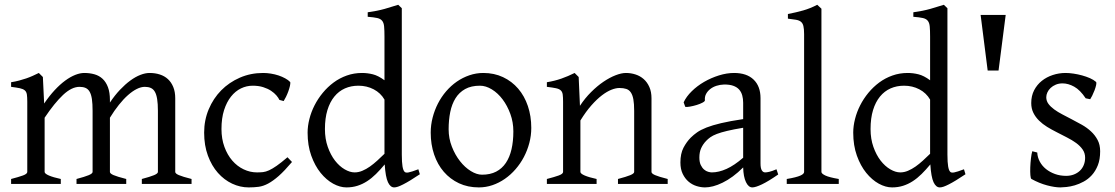

<svg xmlns="http://www.w3.org/2000/svg" viewBox="-20 -777 4711 811"><path d="M579.1 0V-21Q614.3 -30.3 630.6 -37.1Q647 -43.9 647 -50.8V-309.1Q647 -338.9 643.8 -358.6Q640.6 -378.4 634 -389.6Q627.4 -400.9 616.9 -405.5Q606.4 -410.2 591.8 -410.2Q575.7 -410.2 557.6 -401.1Q539.6 -392.1 520.5 -375.2Q501.5 -358.4 482.2 -334.2Q462.9 -310.1 444.3 -279.8V-50.8Q444.3 -43.9 459.5 -37.4Q474.6 -30.8 513.2 -21V0H303.2V-21Q338.4 -30.3 354.7 -37.1Q371.1 -43.9 371.1 -50.8V-309.1Q371.1 -338.9 368.2 -358.6Q365.2 -378.4 358.6 -389.6Q352.1 -400.9 341.6 -405.5Q331.1 -410.2 315.9 -410.2Q282.7 -410.2 246.3 -376Q210 -341.8 168.5 -279.8V-50.8Q168.5 -43.5 186.8 -35.6Q205.1 -27.8 236.8 -21V0H26.9V-21Q59.1 -29.3 77.1 -35.9Q95.2 -42.5 95.2 -50.8V-347.2Q95.2 -366.7 93.5 -377.9Q91.8 -389.2 84.7 -395.3Q77.6 -401.4 64 -404.3Q50.3 -407.2 26.9 -410.2V-429.7Q45.4 -432.6 61 -436.8Q76.7 -440.9 90.8 -445.8Q105 -450.7 117.9 -456.5Q130.9 -462.4 144 -468.8L161.1 -451.7L166.5 -339.8Q188.5 -372.1 210.9 -396.2Q233.4 -420.4 255.4 -436.5Q277.3 -452.6 297.9 -460.7Q318.4 -468.8 335.9 -468.8Q359.4 -468.8 379.2 -463.1Q398.9 -457.5 413.3 -444.1Q427.7 -430.7 436 -408.7Q444.3 -386.7 444.3 -354V-343.8Q464.8 -374.5 486.8 -397.7Q508.8 -420.9 530.5 -436.8Q552.2 -452.6 573 -460.7Q593.8 -468.8 611.8 -468.8Q635.3 -468.8 655 -462.4Q674.8 -456.1 689.2 -442.9Q703.6 -429.7 711.9 -409.4Q720.2 -389.2 720.2 -361.8V-50.8Q720.2 -43.9 735.4 -37.4Q750.5 -30.8 789.1 -21V0Z M1213.4 -92.8Q1181.6 -55.2 1157.5 -33.9Q1133.3 -12.7 1112.8 -1.7Q1092.3 9.3 1072.8 12Q1053.2 14.6 1030.3 14.6Q994.6 14.6 960.7 -1.2Q926.8 -17.1 900.4 -46.9Q874 -76.7 858.2 -119.6Q842.3 -162.6 842.3 -216.8Q842.3 -269.5 861.6 -315.4Q880.9 -361.3 914.3 -395.3Q947.8 -429.2 993.2 -449Q1038.6 -468.8 1091.3 -468.8Q1107.4 -468.8 1124.3 -466.1Q1141.1 -463.4 1156.5 -458.3Q1171.9 -453.1 1184.8 -446Q1197.8 -439 1206.1 -430.2Q1207 -424.3 1204.6 -413.6Q1202.1 -402.8 1197.8 -390.9Q1193.4 -378.9 1188 -367.9Q1182.6 -356.9 1178.2 -350.1L1160.2 -355Q1156.2 -363.8 1147.5 -374Q1138.7 -384.3 1124.8 -393.6Q1110.8 -402.8 1091.6 -408.9Q1072.3 -415 1047.4 -415Q1021.5 -415 997.8 -403.6Q974.1 -392.1 955.8 -369.1Q937.5 -346.2 926.5 -312Q915.5 -277.8 915.5 -231.9Q915.5 -190.4 928 -156.5Q940.4 -122.6 961.2 -98.6Q981.9 -74.7 1009 -61.8Q1036.1 -48.8 1065.4 -48.8Q1079.1 -48.8 1090.8 -50Q1102.5 -51.3 1116.5 -57.6Q1130.4 -64 1148.7 -76.7Q1167 -89.4 1194.3 -112.8Z M1753.4 -41Q1731 -25.9 1713.6 -15.4Q1696.3 -4.9 1683.3 1.7Q1670.4 8.3 1661.1 11.5Q1651.9 14.6 1645 14.6Q1628.9 14.6 1618.7 -7.3Q1608.4 -29.3 1605 -82.5Q1586.4 -60.1 1568.1 -42Q1549.8 -23.9 1530.5 -11.5Q1511.2 1 1489.7 7.8Q1468.3 14.6 1443.4 14.6Q1416 14.6 1387.2 -1.2Q1358.4 -17.1 1334.2 -46.9Q1310.1 -76.7 1294.7 -119.6Q1279.3 -162.6 1279.3 -216.8Q1279.3 -244.6 1286.9 -274.4Q1294.4 -304.2 1308.6 -332Q1322.8 -359.9 1343.3 -384.8Q1363.8 -409.7 1389.2 -428.5Q1414.6 -447.3 1444.8 -458Q1475.1 -468.8 1509.3 -468.8Q1532.2 -468.8 1554.9 -463.1Q1577.6 -457.5 1604 -438V-622.1Q1604 -648.9 1602.5 -664.8Q1601.1 -680.7 1594.2 -689.2Q1587.4 -697.8 1573.2 -700.9Q1559.1 -704.1 1533.2 -706.1V-725.1Q1573.2 -730.5 1605 -739.5Q1636.7 -748.5 1662.1 -756.8L1677.2 -742.2V-124Q1677.2 -106.9 1678 -94.7Q1678.7 -82.5 1680.2 -74.2Q1681.6 -65.9 1683.6 -60.5Q1685.5 -55.2 1688.5 -51.8Q1692.9 -46.4 1705.3 -48.6Q1717.8 -50.8 1747.1 -62ZM1604 -127.4V-356.4Q1587.9 -384.3 1558.6 -399.7Q1529.3 -415 1494.1 -415Q1462.9 -415 1437 -403.6Q1411.1 -392.1 1392.3 -369.1Q1373.5 -346.2 1363 -312Q1352.5 -277.8 1352.5 -231.9Q1352.5 -190.4 1364.5 -156.5Q1376.5 -122.6 1395 -98.6Q1413.6 -74.7 1435.8 -61.8Q1458 -48.8 1478 -48.8Q1494.6 -48.8 1510.7 -55.7Q1526.9 -62.5 1542.5 -73.5Q1558.1 -84.5 1573.5 -98.6Q1588.9 -112.8 1604 -127.4Z M2148.4 -222.2Q2148.4 -260.7 2135.7 -295.7Q2123 -330.6 2103 -357.2Q2083 -383.8 2057.6 -399.4Q2032.2 -415 2007.3 -415Q1970.2 -415 1944.8 -400.9Q1919.4 -386.7 1904.1 -362.1Q1888.7 -337.4 1881.8 -303.7Q1875 -270 1875 -231Q1875 -192.4 1888.7 -157.5Q1902.3 -122.6 1923.1 -96.2Q1943.8 -69.8 1968.8 -54.4Q1993.7 -39.1 2016.1 -39.1Q2050.8 -39.1 2075.7 -52Q2100.6 -64.9 2116.7 -88.9Q2132.8 -112.8 2140.6 -146.5Q2148.4 -180.2 2148.4 -222.2ZM2224.1 -236.8Q2224.1 -204.1 2215.8 -172.9Q2207.5 -141.6 2192.9 -113.8Q2178.2 -85.9 2157.7 -62.3Q2137.2 -38.6 2112.5 -21.5Q2087.9 -4.4 2060.1 5.1Q2032.2 14.6 2002.4 14.6Q1956.1 14.6 1918.7 -2.9Q1881.3 -20.5 1854.7 -51.3Q1828.1 -82 1813.7 -124.5Q1799.3 -167 1799.3 -216.8Q1799.3 -249 1807.4 -280.3Q1815.4 -311.5 1829.8 -339.6Q1844.2 -367.7 1864.5 -391.4Q1884.8 -415 1909.4 -432.1Q1934.1 -449.2 1962.6 -459Q1991.2 -468.8 2021.5 -468.8Q2067.4 -468.8 2104.7 -451.2Q2142.1 -433.6 2168.7 -402.6Q2195.3 -371.6 2209.7 -329.1Q2224.1 -286.6 2224.1 -236.8Z M2590.3 0V-21Q2625.5 -30.3 2642.1 -37.1Q2658.7 -43.9 2658.7 -50.8V-309.1Q2658.7 -338.9 2655.3 -357.4Q2651.9 -376 2644.5 -386.7Q2637.2 -397.5 2625.2 -401.4Q2613.3 -405.3 2596.2 -405.3Q2581.1 -405.3 2562.5 -397.9Q2543.9 -390.6 2522.7 -374.5Q2501.5 -358.4 2478.3 -332.3Q2455.1 -306.2 2431.6 -268.1V-50.8Q2431.6 -43.5 2450 -35.6Q2468.3 -27.8 2500 -21V0H2290V-21Q2322.3 -29.3 2340.3 -35.9Q2358.4 -42.5 2358.4 -50.8V-347.2Q2358.4 -366.2 2356.9 -377.4Q2355.5 -388.7 2348.9 -395Q2342.3 -401.4 2328.6 -404.3Q2314.9 -407.2 2290 -410.2V-429.7Q2323.2 -435.1 2351.6 -445.1Q2379.9 -455.1 2407.2 -468.8L2424.3 -451.7L2429.7 -330.1Q2451.2 -362.8 2477.1 -388.4Q2502.9 -414.1 2529.3 -431.9Q2555.7 -449.7 2580.3 -459.2Q2605 -468.8 2624 -468.8Q2645 -468.8 2664.6 -462.4Q2684.1 -456.1 2699 -442.9Q2713.9 -429.7 2722.9 -409.4Q2731.9 -389.2 2731.9 -361.8V-50.8Q2731.9 -43.9 2746.8 -37.4Q2761.7 -30.8 2800.3 -21V0Z M2986.8 -48.8Q3016.1 -48.8 3049.1 -63.7Q3082 -78.6 3119.1 -110.8V-237.3Q3078.1 -230.5 3051.5 -224.1Q3024.9 -217.8 3007.8 -211.2Q2990.7 -204.6 2980.5 -197.3Q2970.2 -189.9 2962.4 -181.6Q2949.7 -168.5 2941.9 -151.6Q2934.1 -134.8 2934.1 -111.8Q2934.1 -92.3 2939.9 -80.1Q2945.8 -67.9 2954.1 -60.8Q2962.4 -53.7 2971.4 -51.3Q2980.5 -48.8 2986.8 -48.8ZM3267.1 -40Q3225.6 -11.2 3198.5 1.7Q3171.4 14.6 3157.7 14.6Q3141.6 14.6 3130.9 -7.8Q3120.1 -30.3 3119.1 -69.8Q3097.2 -47.9 3075.2 -31.7Q3053.2 -15.6 3032.2 -5.4Q3011.2 4.9 2992.4 9.8Q2973.6 14.6 2958 14.6Q2940.4 14.6 2921.9 8.8Q2903.3 2.9 2888.4 -9.8Q2873.5 -22.5 2863.8 -42.5Q2854 -62.5 2854 -90.8Q2854 -127.9 2866.9 -152.8Q2879.9 -177.7 2897.9 -195.8Q2909.7 -207.5 2924.6 -218Q2939.5 -228.5 2964.1 -238.3Q2988.8 -248 3025.9 -256.8Q3063 -265.6 3119.1 -273.9V-342.8Q3119.1 -359.4 3115.2 -373.8Q3111.3 -388.2 3102.1 -398.7Q3092.8 -409.2 3076.9 -414.8Q3061 -420.4 3037.1 -419.9Q3021.5 -419.4 3006.3 -414.6Q2991.2 -409.7 2980 -400.9Q2968.8 -392.1 2962.4 -380.1Q2956.1 -368.2 2957.5 -353.5Q2958 -349.1 2947.5 -343.5Q2937 -337.9 2922.6 -333.5Q2908.2 -329.1 2894.3 -326.7Q2880.4 -324.2 2874.5 -325.7L2867.7 -344.7Q2878.9 -369.1 2901.9 -391.6Q2924.8 -414.1 2954.3 -431.2Q2983.9 -448.2 3016.8 -458.5Q3049.8 -468.8 3080.6 -468.8Q3134.3 -468.8 3163.3 -440.7Q3192.4 -412.6 3192.4 -362.3V-86.9Q3192.4 -66.4 3197.8 -57.6Q3203.1 -48.8 3211.9 -48.8Q3218.8 -48.8 3229.5 -51.3Q3240.2 -53.7 3259.8 -62Z M3303.2 0V-21Q3324.2 -24.4 3338.4 -28.1Q3352.5 -31.7 3360.8 -35.4Q3369.1 -39.1 3372.8 -43Q3376.5 -46.9 3376.5 -50.8V-632.8Q3376.5 -654.8 3373.5 -667Q3370.6 -679.2 3362.8 -685.3Q3355 -691.4 3341.8 -693.6Q3328.6 -695.8 3308.1 -698.2V-717.8Q3343.3 -724.6 3372.6 -732.9Q3401.9 -741.2 3432.1 -756.8L3449.7 -740.2V-50.8Q3449.7 -43.5 3466.3 -35.6Q3482.9 -27.8 3522.9 -21V0Z M4058.1 -41Q4035.6 -25.9 4018.3 -15.4Q4001 -4.9 3988 1.7Q3975.1 8.3 3965.8 11.5Q3956.5 14.6 3949.7 14.6Q3933.6 14.6 3923.3 -7.3Q3913.1 -29.3 3909.7 -82.5Q3891.1 -60.1 3872.8 -42Q3854.5 -23.9 3835.2 -11.5Q3815.9 1 3794.4 7.8Q3772.9 14.6 3748 14.6Q3720.7 14.6 3691.9 -1.2Q3663.1 -17.1 3638.9 -46.9Q3614.7 -76.7 3599.4 -119.6Q3584 -162.6 3584 -216.8Q3584 -244.6 3591.6 -274.4Q3599.1 -304.2 3613.3 -332Q3627.4 -359.9 3647.9 -384.8Q3668.5 -409.7 3693.8 -428.5Q3719.2 -447.3 3749.5 -458Q3779.8 -468.8 3814 -468.8Q3836.9 -468.8 3859.6 -463.1Q3882.3 -457.5 3908.7 -438V-622.1Q3908.7 -648.9 3907.2 -664.8Q3905.8 -680.7 3898.9 -689.2Q3892.1 -697.8 3877.9 -700.9Q3863.8 -704.1 3837.9 -706.1V-725.1Q3877.9 -730.5 3909.7 -739.5Q3941.4 -748.5 3966.8 -756.8L3981.9 -742.2V-124Q3981.9 -106.9 3982.7 -94.7Q3983.4 -82.5 3984.9 -74.2Q3986.3 -65.9 3988.3 -60.5Q3990.2 -55.2 3993.2 -51.8Q3997.6 -46.4 4010 -48.6Q4022.5 -50.8 4051.8 -62ZM3908.7 -127.4V-356.4Q3892.6 -384.3 3863.3 -399.7Q3834 -415 3798.8 -415Q3767.6 -415 3741.7 -403.6Q3715.8 -392.1 3697 -369.1Q3678.2 -346.2 3667.7 -312Q3657.2 -277.8 3657.2 -231.9Q3657.2 -190.4 3669.2 -156.5Q3681.2 -122.6 3699.7 -98.6Q3718.3 -74.7 3740.5 -61.8Q3762.7 -48.8 3782.7 -48.8Q3799.3 -48.8 3815.4 -55.7Q3831.5 -62.5 3847.2 -73.5Q3862.8 -84.5 3878.2 -98.6Q3893.6 -112.8 3908.7 -127.4Z M4122.1 -713.9H4228L4197.8 -479H4151.9Z M4627 -138.2Q4627 -103.5 4617.2 -78.9Q4607.4 -54.2 4591.8 -37.1Q4576.2 -20 4557.1 -9.8Q4538.1 0.5 4519.5 5.9Q4501 11.2 4484.6 12.9Q4468.3 14.6 4459 14.6Q4435.5 14.6 4402.6 5.9Q4369.6 -2.9 4336.9 -21Q4333.5 -22.5 4332.3 -36.9Q4331.1 -51.3 4331.8 -70.1Q4332.5 -88.9 4334.7 -107.9Q4336.9 -127 4340.3 -138.2L4361.3 -132.8Q4362.3 -112.3 4372.1 -94.2Q4381.8 -76.2 4398.2 -63Q4414.6 -49.8 4436.3 -42Q4458 -34.2 4483.4 -34.2Q4501 -34.2 4515.6 -39.8Q4530.3 -45.4 4541 -55.4Q4551.8 -65.4 4557.6 -79.6Q4563.5 -93.8 4563.5 -110.8Q4563.5 -130.4 4553 -145.5Q4542.5 -160.6 4525.4 -173.1Q4508.3 -185.5 4486.6 -196.5Q4464.8 -207.5 4442.4 -219.2Q4421.9 -229.5 4402.8 -241.2Q4383.8 -252.9 4368.9 -267.6Q4354 -282.2 4345 -300.3Q4335.9 -318.4 4335.9 -341.8Q4335.9 -372.1 4348.1 -395.8Q4360.4 -419.4 4380.6 -435.5Q4400.9 -451.7 4427 -460.2Q4453.1 -468.8 4481 -468.8Q4496.1 -468.8 4514.4 -466.1Q4532.7 -463.4 4550.5 -458.5Q4568.4 -453.6 4584 -446.8Q4599.6 -439.9 4609.4 -431.2Q4612.3 -428.2 4610.1 -418Q4607.9 -407.7 4603.3 -395.5Q4598.6 -383.3 4593.3 -372.6Q4587.9 -361.8 4585 -357.9L4565.9 -361.8Q4542.5 -397 4517.3 -410.9Q4492.2 -424.8 4468.3 -424.8Q4452.1 -424.8 4439.5 -419.4Q4426.8 -414.1 4417.7 -405.5Q4408.7 -397 4404.1 -386.7Q4399.4 -376.5 4399.4 -366.2Q4399.4 -350.6 4408.7 -338.1Q4418 -325.7 4433.1 -314.7Q4448.2 -303.7 4467.5 -293.7Q4486.8 -283.7 4507.3 -272.9Q4528.3 -262.2 4549.8 -250Q4571.3 -237.8 4588.4 -221.9Q4605.5 -206.1 4616.2 -185.8Q4627 -165.5 4627 -138.2Z"/></svg>

Font: Noto Serif Devanagari
Style: Regular
Weight: 400
Designer: Monotype Design Team
Foundry: Monotype Imaging Inc.
Version: Version 1.01